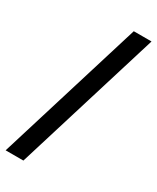

<svg xmlns="http://www.w3.org/2000/svg" viewBox="-209 -772 767 937"><g transform="rotate(30 174.5 -304.0)"><path d="M-1 104 250 -712H350L99 104Z"/></g></svg>

Font: Mukta Mahee ExtraBold
Style: Regular
Weight: 800
Designer: Shuchita Grover, Noopur Datye, Girish Dalvi, Yashodeep Gholap
Foundry: Ek Type
Version: Version 2.538;PS 1.000;hotconv 16.6.51;makeotf.lib2.5.65220;